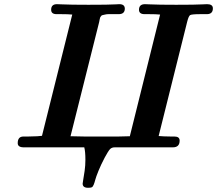

<svg xmlns="http://www.w3.org/2000/svg" viewBox="-20 -706 1040 920"><path d="M64.9 -20Q64.9 -52.2 92.8 -51.8Q92.8 -51.8 113.8 -51.8Q168.9 -52.7 181.2 -55.2L326.2 -636.2Q308.1 -638.2 271 -638.2H251Q225.1 -638.2 225.1 -659.2Q225.1 -686 252.9 -686Q256.8 -686 276.4 -685.1Q295.9 -684.1 329.8 -683.6Q363.8 -683.1 403.8 -683.1Q451.7 -683.1 485.4 -683.6Q519 -684.1 533.9 -685.1Q548.8 -686 551.8 -686Q577.6 -686 578.1 -665Q578.1 -639.2 550.8 -638.2H526.9Q510.7 -638.2 500.5 -638.2Q490.2 -638.2 482.2 -636Q474.1 -633.8 470.5 -633.3Q466.8 -632.8 463.9 -628.4Q460.9 -624 460 -622.6Q459 -621.1 457.5 -612.5Q456.1 -604 455.1 -600.1L317.9 -53.2L387.2 -51.8H545.9L602.1 -53.2L747.1 -636.2Q729 -638.2 692.9 -638.2H672.9Q646 -638.2 646 -659.2Q646 -686 674.8 -686Q678.7 -686 697.8 -685.1Q716.8 -684.1 750.5 -683.6Q784.2 -683.1 824.2 -683.1Q868.2 -683.1 901.6 -683.6Q935.1 -684.1 951.4 -685.1Q967.8 -686 972.2 -686Q1000 -686 1000 -666Q1000 -639.2 973.1 -638.2H941.9Q897.9 -638.2 890.9 -633.5Q883.8 -628.9 877 -602.1L740.2 -54.2Q760.3 -52.2 799.8 -51.8H815.9Q840.8 -51.8 840.8 -32.2Q840.8 0 808.1 0H529.8Q515.6 0 507.3 8.5Q499 17.1 481.9 48.8Q463.9 83 451.9 112.5Q439.9 142.1 436.5 155.5Q433.1 168.9 429 179Q424.8 189 419.9 191.4Q415 193.8 401.9 193.8Q376 193.8 376 173.8Q376 169.9 378.9 154.5Q381.8 139.2 385.5 113Q389.2 86.9 389.2 60.1Q389.2 20 383.8 0H94.2Q64.9 0 64.9 -20Z"/></svg>

Font: CMU Serif
Style: BoldItalic
Weight: 700
Italic angle: -14.04°
Version: Version 0.7.0